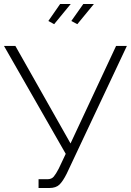

<svg xmlns="http://www.w3.org/2000/svg" viewBox="-20 -940 655 961"><path d="M173 1V-43H218Q238 -43 249 -56Q260 -69 274 -96L309 -170L0 -710H57L333 -222L561 -710H615L314 -71Q295 -33 277.5 -16Q260 1 227 1ZM251 -819 222 -835 281 -920H334ZM367 -819 337 -835 397 -920H450Z"/></svg>

Font: Raleway Light
Style: Regular
Weight: 300
Designer: Matt McInerney, Pablo Impallari, Rodrigo Fuenzalida
Foundry: Matt McInerney, Pablo Impallari, Rodrigo Fuenzalida
Version: Version 4.026